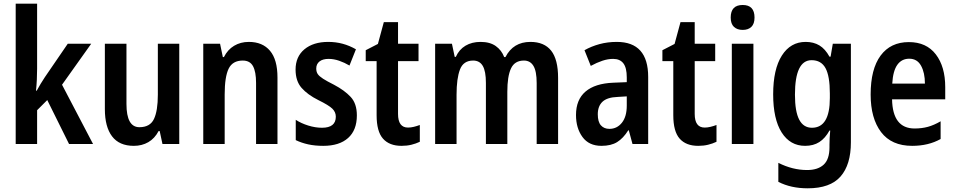

<svg xmlns="http://www.w3.org/2000/svg" viewBox="-20 -780 5179 1040"><path d="M181 -408Q181 -379 179.5 -348Q178 -317 175 -289H179Q188 -306 200.5 -326.5Q213 -347 223 -362L347 -543H474L316 -321L484 0H354L236 -238L181 -183V0H65V-760H181Z M951 -543V0H860L845 -70H839Q818 -30 783.5 -10Q749 10 705 10Q626 10 587 -41.5Q548 -93 548 -189V-543H665V-217Q665 -91 735 -91Q793 -91 814 -135.5Q835 -180 835 -267V-543Z M1328 -553Q1402 -553 1442.5 -505Q1483 -457 1483 -360V0H1367V-331Q1367 -391 1350.5 -421.5Q1334 -452 1295 -452Q1240 -452 1218.5 -408Q1197 -364 1197 -268V0H1081V-543H1172L1187 -471H1193Q1213 -511 1248 -532Q1283 -553 1328 -553Z M1913 -155Q1913 -75 1865.5 -32.5Q1818 10 1731 10Q1686 10 1649.5 2Q1613 -6 1582 -21V-131Q1611 -112 1649.5 -100Q1688 -88 1724 -88Q1799 -88 1799 -148Q1799 -173 1780 -191.5Q1761 -210 1704 -238Q1646 -267 1613.5 -304Q1581 -341 1581 -403Q1581 -473 1629 -513Q1677 -553 1758 -553Q1799 -553 1836 -543Q1873 -533 1908 -513L1873 -425Q1846 -441 1817 -451Q1788 -461 1760 -461Q1728 -461 1710.5 -447Q1693 -433 1693 -409Q1693 -391 1701 -379Q1709 -367 1730 -353.5Q1751 -340 1789 -321Q1846 -291 1879.5 -255Q1913 -219 1913 -155Z M2190 -89Q2205 -89 2221.5 -93Q2238 -97 2254 -103V-12Q2233 -2 2208.5 4Q2184 10 2155 10Q2089 10 2054.5 -29Q2020 -68 2020 -156V-449H1961V-508L2027 -542L2059 -660H2136V-543H2247V-449H2136V-163Q2136 -89 2190 -89Z M2853 -553Q2928 -553 2965.5 -505.5Q3003 -458 3003 -358V0H2887V-330Q2887 -394 2869.5 -423Q2852 -452 2818 -452Q2768 -452 2748 -409.5Q2728 -367 2728 -283V0H2612V-331Q2612 -394 2595 -423Q2578 -452 2543 -452Q2490 -452 2471.5 -403.5Q2453 -355 2453 -267V0H2337V-543H2428L2443 -472H2449Q2467 -512 2501.5 -532.5Q2536 -553 2583 -553Q2634 -553 2665.5 -530.5Q2697 -508 2711 -471H2718Q2760 -553 2853 -553Z M3321 -553Q3491 -553 3491 -363V0H3406L3386 -74H3383Q3356 -31 3323 -10.5Q3290 10 3238 10Q3170 10 3135 -38Q3100 -86 3100 -157Q3100 -240 3151.5 -284Q3203 -328 3302 -332L3375 -335V-361Q3375 -413 3356.5 -437Q3338 -461 3301 -461Q3273 -461 3243 -451Q3213 -441 3180 -423L3146 -508Q3183 -529 3227 -541Q3271 -553 3321 -553ZM3326 -255Q3269 -253 3243.5 -229Q3218 -205 3218 -161Q3218 -120 3235 -101Q3252 -82 3281 -82Q3322 -82 3348.5 -115Q3375 -148 3375 -208V-258Z M3797 -89Q3812 -89 3828.5 -93Q3845 -97 3861 -103V-12Q3840 -2 3815.5 4Q3791 10 3762 10Q3696 10 3661.5 -29Q3627 -68 3627 -156V-449H3568V-508L3634 -542L3666 -660H3743V-543H3854V-449H3743V-163Q3743 -89 3797 -89Z M4003 -753Q4067 -753 4067 -685Q4067 -651 4050 -634.5Q4033 -618 4003 -618Q3973 -618 3955.5 -634.5Q3938 -651 3938 -685Q3938 -753 4003 -753ZM4061 -543V0H3944V-543Z M4344 -553Q4387 -553 4418.5 -534Q4450 -515 4473 -473H4479L4491 -543H4589V-9Q4589 112 4533 176Q4477 240 4355 240Q4264 240 4196 205V102Q4273 141 4352 141Q4410 141 4441.5 112Q4473 83 4473 18V4Q4473 -11 4474 -32.5Q4475 -54 4477 -73H4473Q4450 -31 4418 -10.5Q4386 10 4341 10Q4260 10 4214 -62.5Q4168 -135 4168 -269Q4168 -405 4215 -479Q4262 -553 4344 -553ZM4376 -454Q4286 -454 4286 -267Q4286 -176 4309 -132Q4332 -88 4378 -88Q4475 -88 4475 -249V-274Q4475 -368 4451.5 -411Q4428 -454 4376 -454Z M4903 -552Q4998 -552 5049 -485.5Q5100 -419 5100 -308V-242H4812Q4815 -84 4934 -84Q4973 -84 5006 -93Q5039 -102 5075 -123V-27Q5009 10 4921 10Q4809 10 4752.5 -64.5Q4696 -139 4696 -268Q4696 -406 4750 -479Q4804 -552 4903 -552ZM4905 -462Q4864 -462 4840.5 -429Q4817 -396 4813 -327H4990Q4990 -386 4969 -424Q4948 -462 4905 -462Z"/></svg>

Font: Noto Sans Myanmar UI Condensed SemiBold
Style: Regular
Weight: 600
Width: 3
Designer: Monotype Design Team
Foundry: Monotype Imaging Inc.
Version: Version 2.103; ttfautohint (v1.8.4.7-5d5b)